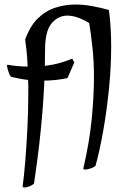

<svg xmlns="http://www.w3.org/2000/svg" viewBox="-20 -718 569 848"><path d="M88 110Q80 110 80 105Q86 62 91.5 -5Q97 -72 101 -151Q105 -230 105 -308Q105 -324 105 -338Q105 -352 104 -365Q85 -367 67 -370.5Q49 -374 31 -378Q24 -381 18 -399.5Q12 -418 11 -426Q11 -431 12.5 -431.5Q14 -432 14 -432Q37 -428 58.5 -426Q80 -424 102 -424Q100 -474 96.5 -501Q93 -528 91 -543Q112 -602 146.5 -636Q181 -670 224 -684Q267 -698 313 -698Q350 -698 387.5 -691Q425 -684 461 -674Q466 -637 468.5 -596Q471 -555 471 -513Q471 -420 461 -322.5Q451 -225 435.5 -138Q420 -51 402 14Q395 21 380 26Q365 31 356 31Q348 31 348 26Q375 -89 385 -191.5Q395 -294 395 -379Q395 -445 388.5 -506.5Q382 -568 374 -616Q350 -631 325 -640Q300 -649 277 -649Q237 -649 208 -615Q179 -581 179 -497Q179 -480 178.5 -462.5Q178 -445 178 -427Q217 -432 246 -440.5Q275 -449 299 -459L308 -442L278 -373Q253 -368 227.5 -365Q202 -362 176 -362Q167 -150 130 93Q123 100 110 105Q97 110 88 110Z"/></svg>

Font: Julee
Style: Regular
Weight: 400
Designer: Julian Tunni
Foundry: Julian Tunni
Version: Version 1.002; ttfautohint (v1.8.4.7-5d5b);gftools[0.9.23]